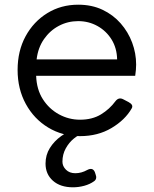

<svg xmlns="http://www.w3.org/2000/svg" viewBox="-20 -568 655 818"><path d="M321 12Q246 12 185.5 -24.5Q125 -61 90 -125Q55 -189 55 -270Q55 -351 89 -413.5Q123 -476 181.5 -512Q240 -548 313 -548Q371 -548 416.5 -526.5Q462 -505 494 -468.5Q526 -432 543 -386.5Q560 -341 560 -293Q560 -283 559 -270.5Q558 -258 556 -245H134Q136 -187 162.5 -145.5Q189 -104 231 -81Q273 -58 321 -58Q373 -58 410 -80.5Q447 -103 472 -137Q486 -155 505 -145L528 -133Q550 -121 541 -106Q513 -57 455 -22.5Q397 12 321 12ZM313 -478Q269 -478 231 -458Q193 -438 167.5 -401.5Q142 -365 136 -315H479Q478 -363 455.5 -399.5Q433 -436 395.5 -457Q358 -478 313 -478ZM291 230Q237 230 205.5 202Q174 174 174 129Q174 92 192.5 62.5Q211 33 241 11.5Q271 -10 305 -20H320Q336 -20 336 -4V0Q316 5 295 22Q274 39 260 64.5Q246 90 246 121Q246 140 261 155Q276 170 301 170Q327 170 352 156Q375 144 384 165L387 174Q395 194 381 204Q363 217 339 223.5Q315 230 291 230Z"/></svg>

Font: Pitagon Sans Text
Style: Regular
Weight: 400
Designer: Travis Tran
Foundry: Pitagon
Version: Version 1.001; ttfautohint (v1.8.4.7-5d5b);gftools[0.9.26]